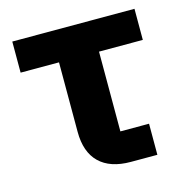

<svg xmlns="http://www.w3.org/2000/svg" viewBox="-84 -605 668 686"><g transform="rotate(-15 250.0 -262.5)"><path d="M318 0Q242 0 202 -39Q162 -78 162 -153V-410H20V-525H472V-410H310V-115H416V0Z"/></g></svg>

Font: Anuphan
Style: Bold
Weight: 700
Designer: Mike Abbink, Paul van der Laan, Pieter van Rosmalen, Mint Tantisuwanna
Foundry: Bold Monday; Cadson Demak
Version: Version 3.002;hotconv 1.0.109;makeotfexe 2.5.65596